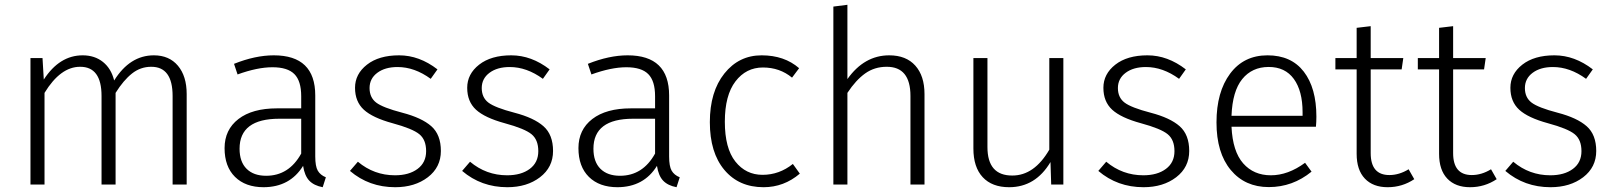

<svg xmlns="http://www.w3.org/2000/svg" viewBox="-20 -763 6670 794"><path d="M616.2 -534.2Q679.7 -534.2 715.8 -491.2Q752 -448.2 752 -374V0H693.8V-366.2Q693.8 -487.3 605 -486.8Q561 -486.8 525.9 -459Q490.7 -431.2 458 -378.9V0H399.9V-366.2Q399.9 -487.3 311 -486.8Q230 -486.8 164.1 -378.9V0H106V-522.9H155.8L161.1 -434.1Q226.1 -534.2 321.8 -534.2Q371.6 -534.2 405.8 -506.8Q439.9 -479.5 452.1 -430.2Q517.1 -534.2 616.2 -534.2Z M1080.6 -36.1Q1174.8 -36.1 1225.6 -127.9V-272H1134.8Q970.7 -272 970.7 -147.9Q970.7 -93.8 999.8 -64.9Q1028.8 -36.1 1080.6 -36.1ZM1283.7 -368.2V-116.2Q1283.7 -75.2 1294.2 -57.1Q1304.7 -39.1 1327.6 -29.8L1314.5 11.2Q1278.3 4.4 1259 -15.9Q1239.7 -36.1 1233.4 -77.1Q1179.2 10.7 1070.3 11.2Q995.1 11.2 951.9 -31.5Q908.7 -74.2 908.7 -150.4Q908.7 -226.6 966.1 -270.8Q1023.4 -314.9 1125.5 -314.9H1225.6V-365.2Q1225.6 -428.2 1197.5 -456.5Q1169.4 -484.9 1106.9 -484.9Q1044.4 -484.9 962.4 -455.1L947.8 -499Q1035.6 -534.2 1112.3 -534.2Q1283.7 -534.2 1283.7 -368.2Z M1789.1 -476.1 1761.2 -437Q1694.3 -485.8 1624 -485.8Q1572.3 -485.8 1540.3 -461.9Q1508.3 -438 1508.3 -398.9Q1508.3 -359.9 1535.6 -338.9Q1563 -317.9 1643.6 -296.9Q1724.1 -275.9 1763.7 -241Q1803.2 -206.1 1803.2 -138.7Q1803.2 -71.3 1749.3 -30Q1695.3 11.2 1614.3 11.2Q1506.3 11.2 1427.2 -56.2L1460 -94.2Q1526.9 -38.1 1613.3 -38.1Q1671.4 -38.1 1706.8 -64.5Q1742.2 -90.8 1742.2 -137.9Q1742.2 -185.1 1714.1 -208Q1686 -231 1603.5 -253.4Q1521 -275.9 1484.6 -309.3Q1448.2 -342.8 1448.2 -399.9Q1448.2 -457 1497.6 -495.6Q1546.9 -534.2 1630.4 -534.2Q1713.9 -534.2 1789.1 -476.1Z M2252.9 -476.1 2225.1 -437Q2158.2 -485.8 2087.9 -485.8Q2036.1 -485.8 2004.2 -461.9Q1972.2 -438 1972.2 -398.9Q1972.2 -359.9 1999.5 -338.9Q2026.9 -317.9 2107.4 -296.9Q2188 -275.9 2227.5 -241Q2267.1 -206.1 2267.1 -138.7Q2267.1 -71.3 2213.1 -30Q2159.2 11.2 2078.1 11.2Q1970.2 11.2 1891.1 -56.2L1923.8 -94.2Q1990.7 -38.1 2077.1 -38.1Q2135.3 -38.1 2170.7 -64.5Q2206.1 -90.8 2206.1 -137.9Q2206.1 -185.1 2178 -208Q2149.9 -231 2067.4 -253.4Q1984.9 -275.9 1948.5 -309.3Q1912.1 -342.8 1912.1 -399.9Q1912.1 -457 1961.4 -495.6Q2010.7 -534.2 2094.2 -534.2Q2177.7 -534.2 2252.9 -476.1Z M2543.9 -36.1Q2638.2 -36.1 2689 -127.9V-272H2598.1Q2434.1 -272 2434.1 -147.9Q2434.1 -93.8 2463.1 -64.9Q2492.2 -36.1 2543.9 -36.1ZM2747.1 -368.2V-116.2Q2747.1 -75.2 2757.6 -57.1Q2768.1 -39.1 2791 -29.8L2777.8 11.2Q2741.7 4.4 2722.4 -15.9Q2703.1 -36.1 2696.8 -77.1Q2642.6 10.7 2533.7 11.2Q2458.5 11.2 2415.3 -31.5Q2372.1 -74.2 2372.1 -150.4Q2372.1 -226.6 2429.4 -270.8Q2486.8 -314.9 2588.9 -314.9H2689V-365.2Q2689 -428.2 2660.9 -456.5Q2632.8 -484.9 2570.3 -484.9Q2507.8 -484.9 2425.8 -455.1L2411.1 -499Q2499 -534.2 2575.7 -534.2Q2747.1 -534.2 2747.1 -368.2Z M3284.7 -481 3255.4 -441.9Q3204.6 -483.9 3135 -483.9Q3065.4 -483.9 3021.5 -426.5Q2977.5 -369.1 2977.5 -259.5Q2977.5 -149.9 3021 -95Q3064.5 -40 3133.5 -40Q3202.6 -40 3258.8 -85L3287.6 -44.9Q3221.7 11.2 3137.7 11.2Q3035.6 11.2 2975.6 -60.3Q2915.5 -131.8 2915.5 -257.8Q2915.5 -383.8 2975.6 -459Q3035.6 -534.2 3129.6 -534.2Q3223.6 -534.2 3284.7 -481Z M3657.2 -534.2Q3727.1 -534.2 3765.1 -491.7Q3803.2 -449.2 3803.2 -374V0H3745.1V-366.2Q3745.1 -487.3 3646.5 -486.8Q3596.7 -486.8 3558.1 -459.5Q3519.5 -432.1 3484.4 -378.9V0H3426.3V-735.8L3484.4 -743.2V-436Q3554.2 -534.2 3657.2 -534.2Z M4377.4 0H4327.1L4324.2 -92.8Q4262.2 11.2 4153.3 11.2Q4082.5 11.2 4043.9 -30.3Q4005.4 -71.8 4005.4 -148.9V-522.9H4063.5V-154.8Q4063.5 -36.6 4166.5 -37.1Q4257.3 -37.1 4319.3 -144V-522.9H4377.4Z M4883.8 -476.1 4856 -437Q4789.1 -485.8 4718.8 -485.8Q4667 -485.8 4635 -461.9Q4603 -438 4603 -398.9Q4603 -359.9 4630.4 -338.9Q4657.7 -317.9 4738.3 -296.9Q4818.8 -275.9 4858.4 -241Q4897.9 -206.1 4897.9 -138.7Q4897.9 -71.3 4844 -30Q4790 11.2 4709 11.2Q4601.1 11.2 4522 -56.2L4554.7 -94.2Q4621.6 -38.1 4708 -38.1Q4766.1 -38.1 4801.5 -64.5Q4836.9 -90.8 4836.9 -137.9Q4836.9 -185.1 4808.8 -208Q4780.8 -231 4698.2 -253.4Q4615.7 -275.9 4579.3 -309.3Q4543 -342.8 4543 -399.9Q4543 -457 4592.3 -495.6Q4641.6 -534.2 4725.1 -534.2Q4808.6 -534.2 4883.8 -476.1Z M5366.7 -284.2V-298.8Q5366.7 -386.7 5330.6 -436.5Q5294.4 -486.3 5226.1 -486.1Q5157.7 -485.8 5117.2 -436Q5076.7 -386.2 5072.8 -284.2ZM5423.8 -280.8Q5423.8 -258.8 5421.9 -238.8H5072.8Q5077.6 -136.7 5121.1 -87.4Q5164.6 -38.1 5235.6 -38.1Q5306.6 -38.1 5377 -89.8L5403.8 -53.2Q5325.7 10.7 5227.1 10.7Q5128.4 10.7 5069.6 -60.1Q5010.7 -130.9 5010.7 -256.8Q5010.7 -382.8 5067.1 -458.5Q5123.5 -534.2 5221.7 -534.2Q5319.8 -534.2 5371.8 -466.6Q5423.8 -398.9 5423.8 -280.8Z M5590.3 -127V-476.1H5502.4V-522.9H5590.3V-647.9L5648.4 -654.8V-522.9H5783.2L5776.4 -476.1H5648.4V-129.9Q5648.4 -39.1 5725.6 -39.1Q5766.1 -39.1 5805.2 -63L5828.6 -22Q5778.8 11.2 5718.5 11.2Q5658.2 11.2 5624.3 -24.4Q5590.3 -60.1 5590.3 -127Z M5931.2 -127V-476.1H5843.3V-522.9H5931.2V-647.9L5989.3 -654.8V-522.9H6124L6117.2 -476.1H5989.3V-129.9Q5989.3 -39.1 6066.4 -39.1Q6106.9 -39.1 6146 -63L6169.4 -22Q6119.6 11.2 6059.3 11.2Q5999 11.2 5965.1 -24.4Q5931.2 -60.1 5931.2 -127Z M6566.9 -476.1 6539.1 -437Q6472.2 -485.8 6401.9 -485.8Q6350.1 -485.8 6318.1 -461.9Q6286.1 -438 6286.1 -398.9Q6286.1 -359.9 6313.5 -338.9Q6340.8 -317.9 6421.4 -296.9Q6502 -275.9 6541.5 -241Q6581.1 -206.1 6581.1 -138.7Q6581.1 -71.3 6527.1 -30Q6473.1 11.2 6392.1 11.2Q6284.2 11.2 6205.1 -56.2L6237.8 -94.2Q6304.7 -38.1 6391.1 -38.1Q6449.2 -38.1 6484.6 -64.5Q6520 -90.8 6520 -137.9Q6520 -185.1 6491.9 -208Q6463.9 -231 6381.3 -253.4Q6298.8 -275.9 6262.5 -309.3Q6226.1 -342.8 6226.1 -399.9Q6226.1 -457 6275.4 -495.6Q6324.7 -534.2 6408.2 -534.2Q6491.7 -534.2 6566.9 -476.1Z"/></svg>

Font: FiraSans-Light
Style: Regular
Weight: 300
Designer: Carrois Corporate & Edenspiekermann AG
Foundry: Carrois Corporate GbR & Edenspiekermann AG
Version: Version 3.106;PS 003.106;hotconv 1.0.70;makeotf.lib2.5.58329